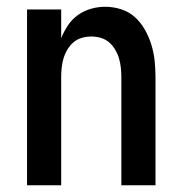

<svg xmlns="http://www.w3.org/2000/svg" viewBox="-20 -548 540 568"><path d="M60 0V-520H161V-435Q169 -455 181 -473Q193 -491 210.5 -503.5Q228 -516 249 -522Q270 -528 291 -528Q315 -528 338.5 -520.5Q362 -513 379.5 -497Q397 -481 409 -459.5Q421 -438 428 -415Q435 -392 437.5 -368Q440 -344 440 -320V0H339V-320Q339 -334 337.5 -348Q336 -362 332 -375.5Q328 -389 320.5 -401.5Q313 -414 302.5 -423Q292 -432 278 -436Q264 -440 250 -440Q236 -440 222 -436Q208 -432 197.5 -423Q187 -414 179.5 -401.5Q172 -389 168 -375.5Q164 -362 162.5 -348Q161 -334 161 -320V0Z"/></svg>

Font: Iosevka Term Semibold
Style: Regular
Weight: 600
Monospace: yes
Designer: Belleve Invis
Foundry: Belleve Invis
Version: Version 31.4.0